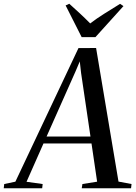

<svg xmlns="http://www.w3.org/2000/svg" viewBox="-88 -1004 728 1024"><path d="M-68 0 -65.5 -22.5 -6 -35 330.5 -747.5 424.5 -748 544 -35.5 613.5 -22.5 611 0H348L351.5 -22.5L430 -35L400 -239H144L53.5 -34.5L139.5 -22.5L137 0ZM160.5 -276H394.5L344.5 -614.5L337.5 -676.5L315 -623.5ZM347.5 -806 262 -975 281.5 -984Q310 -958.5 338 -932.5Q366 -906.5 393 -879Q427.5 -905.5 467.8 -930.8Q508 -956 552.5 -983.5L570.5 -971.5L421 -806Z"/></svg>

Font: Merriweather 120pt
Style: Italic
Weight: 400
Italic angle: -7.8°
Version: Version 2.101